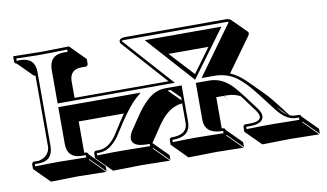

<svg xmlns="http://www.w3.org/2000/svg" viewBox="-57 -547 1231 723"><g transform="rotate(-10 558.5 -186.0)"><path d="M588.9 -203.1H577.1L623 -157.2V-168.9ZM757.3 -338.4H604.5L689.9 -246.1ZM753.4 -26.9H758.8Q762.2 -26.4 764.6 -24.4Q766.6 -21.5 767.1 -19L823.7 37.6V56.6L767.1 0L765.1 2L821.8 58.6Q820.8 58.6 718.8 56.6Q718.8 56.6 611.3 58.6L555.2 2L553.2 0V-19Q555.2 -25.9 561 -26.9H567.9Q622.1 -28.3 623 -70.8V-146Q577.6 -142.6 540.5 -96.2Q529.8 -83 518.6 -65.4L486.8 -18.1L542.5 37.6V56.6L485.8 0L483.9 2L540.5 58.6Q539.6 58.6 432.6 56.6L322.8 58.6L266.1 2L264.2 0V-19Q265.6 -25.9 272 -26.9H284.2Q320.8 -27.8 351.1 -70.8L383.8 -122.1Q393.6 -137.2 400.4 -146.5H227.5V-26.9H232.9Q237.3 -26.4 239.7 -24.4Q241.7 -21.5 242.2 -19L298.3 37.6V56.6L242.2 0L240.2 2L296.4 58.6Q295.4 58.6 188.5 56.6L85.4 58.6L28.8 2L26.9 0V-19Q28.8 -25.9 35.2 -26.9H54.2Q93.8 -36.1 97.2 -71.8V-345.2H91.8L35.2 -401.9Q31.2 -402.3 29.3 -404.3Q27.3 -407.2 26.9 -410.2V-429.2L28.8 -431.2Q29.8 -431.2 131.8 -429.2Q131.8 -429.2 240.2 -431.2L242.2 -429.2L298.3 -372.6V-353.5Q296.9 -346.7 289.6 -345.2H270.5Q228.5 -343.3 227.5 -301.3V-236.8H556.2H586.9L433.1 -409.2Q426.3 -426.3 450.2 -429.2H838.9Q853 -428.7 857.9 -424.3L914.6 -367.7Q918.5 -361.3 911.6 -352.5L820.3 -225.6Q851.1 -212.4 879.4 -184.1L936 -127.4Q957 -106 987.8 -65.4L1013.7 -31.2Q1025.4 -26.9 1037.1 -26.9H1048.8Q1052.2 -25.9 1054.7 -24.4Q1056.6 -21.5 1057.1 -19L1113.8 37.6V56.6L1057.1 0L1055.2 2L1111.3 58.6Q1110.4 58.6 1001.5 56.6Q1001.5 56.6 893.6 58.6L836.9 2L835 0V-19Q836.9 -25.9 842.8 -26.9H859.9Q904.3 -26.9 902.3 -49.3Q900.4 -59.1 892.1 -70.8L854 -122.1Q848.1 -129.4 844.7 -134.3Q823.2 -146 795.4 -146.5H782.2L799.3 -127.9L780.8 -146.5H753.4ZM1005.9 -35.2 970.2 -70.8Q981.4 -56.2 988.8 -48.8Q998 -40 1005.9 -35.2ZM632.8 -212.9V-70.8Q630.9 -17.6 567.9 -17.1H563V-8.3Q629.4 -10.3 662.1 -9.8Q695.3 -9.8 756.8 -8.3V-17.1H752Q688 -18.6 687 -70.8V-212.9H738.8Q787.6 -212.9 826.7 -170.9Q840.8 -155.3 861.8 -127.9L899.9 -77.1Q923.8 -44.9 901.9 -26.9Q887.7 -17.1 859.9 -17.1H845.2V-8.3Q914.1 -10.3 944.8 -9.8Q979.5 -9.8 1046.9 -8.3V-17.1H1037.1Q998.5 -17.1 964.4 -62Q962.9 -64 961.9 -64.9L922.9 -115.7Q869.6 -187 832.5 -208.5Q799.3 -227.1 759.8 -227.1H711.4L847.2 -415Q849.1 -417.5 849.1 -418Q844.7 -418.9 838.9 -418.9H450.2Q443.4 -418.9 439 -417.5Q439.9 -416 440.4 -415.5L609.4 -227.1H161.1V-357.9Q163.1 -410.6 213.9 -412.1H231.9V-420.9Q166 -418.9 131.8 -418.9Q101.1 -418.9 37.1 -420.9V-412.1H54.2Q106.4 -410.2 106.9 -357.9V-71.8Q105 -18.1 54.2 -17.1H37.1V-8.3Q102.1 -10.3 131.8 -9.8Q167 -9.8 231.9 -8.3V-17.1H213.9Q161.6 -19 161.1 -71.8V-212.9H476.1L455.6 -195.3Q430.7 -173.3 392.6 -116.7L359.4 -65.4Q324.7 -17.6 284.2 -17.1H273.9V-8.3Q340.3 -10.3 376 -9.8Q406.7 -9.8 476.1 -8.3V-17.1H460.9Q409.7 -18.6 409.2 -48.3Q410.2 -61.5 419.4 -76.7L453.6 -127.4Q498.5 -194.3 540 -208Q556.6 -213.4 577.1 -212.9ZM686.5 -225.1 525.4 -404.8H818.8Z"/></g></svg>

Font: Linux Biolinum Shadow O
Style: Bold
Weight: 700
Designer: Philipp H. Poll
Foundry: Philipp H. Poll
Version: Version 0.9.2